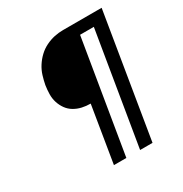

<svg xmlns="http://www.w3.org/2000/svg" viewBox="-171 -863 942 991"><g transform="rotate(-30 300.0 -367.5)"><path d="M223 0 278 -335Q252 -335 227.5 -340.5Q203 -346 182 -358.5Q161 -371 147 -390.5Q133 -410 125.5 -433.5Q118 -457 118.5 -483Q119 -509 123 -535Q128 -561 136 -587Q144 -613 159 -636.5Q174 -660 194.5 -679.5Q215 -699 240.5 -711.5Q266 -724 292 -729.5Q318 -735 344 -735H574L453 0H379L490 -670H408L297 0Z"/></g></svg>

Font: Iosevka HT Extended
Style: Italic
Weight: 400
Width: 7
Italic angle: -9°
Monospace: yes
Designer: Belleve Invis
Foundry: Belleve Invis
Version: Version 32.3.0; ttfautohint (v1.8.4)